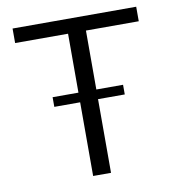

<svg xmlns="http://www.w3.org/2000/svg" viewBox="-78 -761 766 832"><g transform="rotate(-10 304.5 -345.0)"><path d="M576.2 -626V-689.9H32.2V-626H265.1V-366.7H151.4V-324.2H265.1V0H343.8V-324.2H461.4V-366.7H343.8V-626Z"/></g></svg>

Font: HK Grotesk
Style: Regular
Weight: 400
Designer: Alfredo Marco Pradil and Stefan Peev
Foundry: Hanken Design Co.
Version: Version 1.045;PS 001.045;hotconv 1.0.88;makeotf.lib2.5.64775